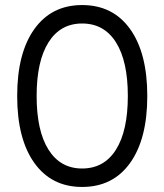

<svg xmlns="http://www.w3.org/2000/svg" viewBox="-20 -730 651 760"><path d="M305 10Q184 10 116 -85Q48 -180 48 -350Q48 -520 116 -615Q184 -710 305 -710Q427 -710 495 -615Q563 -520 563 -350Q563 -180 495 -85Q427 10 305 10ZM305 -63Q392 -63 439 -137.5Q486 -212 486 -350Q486 -488 439 -562.5Q392 -637 305 -637Q219 -637 172 -562.5Q125 -488 125 -350Q125 -212 172 -137.5Q219 -63 305 -63Z"/></svg>

Font: Easer Grotesk Light
Style: Regular
Weight: 300
Designer: Boardeaser, Bonnie Shaver-Troup, Thomas Jockin
Foundry: Lexend
Version: Version 1.008;Glyphs 3.1.2 (3151)